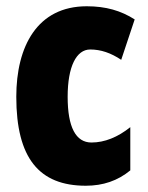

<svg xmlns="http://www.w3.org/2000/svg" viewBox="-20 -583 473 613"><path d="M254 10C309 10 356 -6 396 -39V-177C356 -145 314 -128 272 -128C222 -128 196 -177 196 -274C196 -371 224 -425 268 -425C302 -425 334 -414 367 -392L410 -521C366 -549 318 -563 257 -563C99 -563 32 -435 32 -274C32 -78 105 10 254 10Z"/></svg>

Font: Noto Sans Arabic ExtCond Blk
Style: Regular
Weight: 900
Width: 2
Designer: Monotype Design Team, Nadine Chahine, Nizar Qandah and Khaled Hosny
Foundry: Monotype Imaging Inc.
Version: Version 2.012